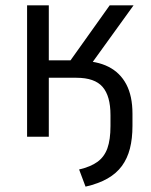

<svg xmlns="http://www.w3.org/2000/svg" viewBox="-20 -510 564 716"><path d="M299 186 275 122Q318 112 343.5 93.5Q369 75 380.5 43Q392 11 392 -40V-81Q392 -152 362.5 -186Q333 -220 265 -220H162V0H81V-490H162V-285H243L389 -490H478L307 -253L278 -283Q341 -283 384.5 -261Q428 -239 451 -195.5Q474 -152 474 -86V-41Q474 7 464.5 44Q455 81 434.5 109Q414 137 380.5 156Q347 175 299 186Z"/></svg>

Font: Nunito Sans 10pt SemiCondensed
Style: Regular
Weight: 400
Width: 4
Designer: Vernon Adams
Foundry: Vernon Adams
Version: Version 3.101;gftools[0.9.27]